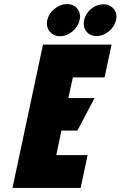

<svg xmlns="http://www.w3.org/2000/svg" viewBox="-20 -918 589 938"><path d="M307 -898Q275 -898 246.5 -875Q218 -852 211 -820Q204 -788 222.5 -764.5Q241 -741 273 -741Q306 -741 334 -764.5Q362 -788 369 -820Q376 -852 358 -875Q340 -898 307 -898ZM485 -897Q452 -897 425 -874.5Q398 -852 391 -820Q384 -788 401.5 -765Q419 -742 452 -742Q484 -742 512 -765Q540 -788 547 -820Q554 -852 535.5 -874.5Q517 -897 485 -897ZM41 0H374L408 -160H255L280 -280H358L442 -439H314L336 -540H491L525 -700H190Z"/></svg>

Font: Advent Pro Black
Style: Italic
Weight: 900
Italic angle: -12°
Version: Version 3.000